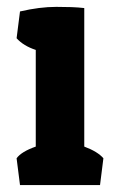

<svg xmlns="http://www.w3.org/2000/svg" viewBox="-20 -533 332 553"><path d="M27.8 -422.9 37.6 -500Q94.2 -513.2 142.1 -513.2Q166 -513.2 186 -512.5Q206.1 -511.7 222.7 -509.8V-110.8Q261.7 -96.2 277.8 -77.1L268.1 0H37.6L27.8 -77.1Q41.5 -96.2 83 -110.8V-389.2Q47.4 -400.9 27.8 -422.9Z"/></svg>

Font: Odor Mean Chey
Style: Regular
Weight: 400
Designer: Danh Hong
Version: Version 8.002; ttfautohint (v1.8.3)